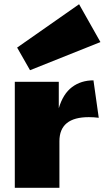

<svg xmlns="http://www.w3.org/2000/svg" viewBox="-20 -888 495 908"><path d="M50 0V-501H258V-376Q278 -444 320.5 -476Q363 -508 422 -508L447 -331Q423 -334 400 -334Q261 -334 261 -220V0ZM122 -556 61 -663 354 -868 455 -689Z"/></svg>

Font: Paytone One
Style: Regular
Weight: 400
Designer: Vernon Adams
Foundry: Vernon Adams
Version: Version 1.002; ttfautohint (v1.8.4.7-5d5b);gftools[0.9.23]